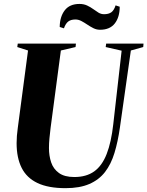

<svg xmlns="http://www.w3.org/2000/svg" viewBox="-20 -970 768 1000"><path d="M661.5 -707 604.5 -305.5Q594 -232 576.2 -173.5Q558.5 -115 527 -74.2Q495.5 -33.5 445.5 -11.8Q395.5 10 321.5 10Q231.5 10 175.2 -16.8Q119 -43.5 92.8 -95.8Q66.5 -148 66.5 -224.5Q66.5 -243 68 -262.5Q69.5 -282 72.5 -303L126 -707L70 -725L72.5 -743H375.5L373.5 -725L297 -707L243.5 -304Q240 -276 237.5 -249.5Q235 -223 235 -199Q235 -158.5 246.5 -124.2Q258 -90 287 -69Q316 -48 367 -48Q429.5 -48 470.5 -77.2Q511.5 -106.5 535.5 -167.8Q559.5 -229 570 -323.5L613.5 -706L530.5 -725L533 -743H727.5L726 -725ZM501 -815Q483 -815 466.5 -823.2Q450 -831.5 434.5 -842Q419 -852.5 403.8 -860.5Q388.5 -868.5 373 -868.5Q349 -868.5 335.2 -857.8Q321.5 -847 313 -822.5L291 -829.5Q291.5 -882.5 317 -916Q342.5 -949.5 394 -949.5Q416.5 -949.5 434 -941.2Q451.5 -933 465.8 -922.5Q480 -912 493.2 -904Q506.5 -896 522 -896Q546 -896 560 -906.2Q574 -916.5 582 -942L603.5 -935Q603.5 -881 578 -848Q552.5 -815 501 -815Z"/></svg>

Font: Merriweather 144pt ExtraBold
Style: Italic
Weight: 800
Italic angle: -7.8°
Version: Version 2.101